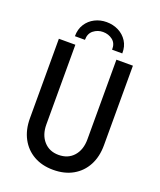

<svg xmlns="http://www.w3.org/2000/svg" viewBox="-164 -1007 930 1116"><g transform="rotate(20 301.0 -449.0)"><path d="M300.3 7.8Q231 7.8 179.7 -21.5Q128.4 -50.8 100.1 -103.8Q71.8 -156.7 71.8 -228V-719.7H173.8V-227.1Q173.8 -162.6 208.5 -123.5Q243.2 -84.5 300.3 -84.5Q358.9 -84.5 393.3 -123.5Q427.7 -162.6 427.7 -227.1V-719.7H529.8V-228Q529.8 -156.7 501.7 -103.8Q473.6 -50.8 422.1 -21.5Q370.6 7.8 300.3 7.8ZM300.3 -905.8Q340.8 -905.8 374.3 -888.9Q407.7 -872.1 428 -840.6Q448.2 -809.1 447.3 -765.6H384.3Q385.3 -805.2 359.9 -825Q334.5 -844.7 300.3 -844.7Q267.6 -844.7 241.9 -824.7Q216.3 -804.7 216.3 -765.6H154.3Q154.3 -809.1 174.6 -840.6Q194.8 -872.1 228 -888.9Q261.2 -905.8 300.3 -905.8Z"/></g></svg>

Font: Reddit Sans Condensed Medium
Style: Regular
Weight: 500
Designer: Stephen Hutchings
Foundry: Reddit
Version: Version 1.014